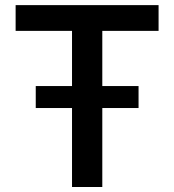

<svg xmlns="http://www.w3.org/2000/svg" viewBox="-20 -748 697 768"><path d="M42.5 -624.5V-727.5H614.3V-624.5H389.2V0H268.1V-624.5ZM123 -315.9V-403.8H534.2V-315.9Z"/></svg>

Font: Inter Cardless
Style: Medium
Weight: 500
Designer: Rasmus Andersson
Foundry: rsms
Version: Version 4.001;git-9221beed3